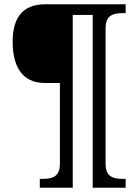

<svg xmlns="http://www.w3.org/2000/svg" viewBox="-20 -780 657 911"><path d="M419.9 110.8H576.2V68.8H563C518.1 68.8 481 59.6 481 -2.9V-646C481 -708.5 518.1 -717.8 563 -717.8H576.2V-759.8H194.8C82 -759.8 40 -689 40 -582C40 -478 76.2 -386.2 192.9 -386.2H264.2V-2.9C264.2 59.6 227.1 68.8 182.1 68.8H168.9V110.8H325.2V-709H419.9Z"/></svg>

Font: Gandom
Style: Regular
Weight: 400
Foundry: DejaVu fonts team - Redesigned by Saber Rastikerdar - Based on Samim Font
Version: Version 0.8